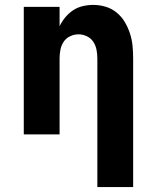

<svg xmlns="http://www.w3.org/2000/svg" viewBox="-20 -548 640 783"><path d="M377 215V-310Q377 -328 373.5 -345.5Q370 -363 360.5 -377.5Q351 -392 334.5 -400Q318 -408 300 -408Q282 -408 265.5 -400Q249 -392 239.5 -377.5Q230 -363 226.5 -345.5Q223 -328 223 -310V0H77V-520H223V-441Q232 -460 246 -477Q260 -494 278 -506Q296 -518 317.5 -523Q339 -528 360 -528Q386 -528 411 -520.5Q436 -513 456 -496.5Q476 -480 489 -458Q502 -436 510 -411.5Q518 -387 520.5 -361.5Q523 -336 523 -310V215Z"/></svg>

Font: Iosevka SS04 Heavy Extended
Style: Regular
Weight: 900
Width: 7
Monospace: yes
Designer: Belleve Invis
Foundry: Belleve Invis
Version: Version 19.0.0; ttfautohint (v1.8.4)